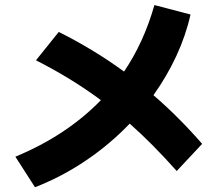

<svg xmlns="http://www.w3.org/2000/svg" viewBox="-20 -746 904 774"><path d="M386.7 -342.3Q267.6 -430.7 125 -502.9L216.8 -617.2Q356.9 -547.4 480 -457.5Q559.6 -574.7 602.5 -725.6L748 -687.5Q729 -602.5 690.9 -520.5Q652.8 -438.5 598.6 -362.3Q701.2 -273.9 794.9 -166L692.4 -56.6Q594.2 -167 502.9 -247.6Q422.9 -164.1 325.9 -98.6Q229 -33.2 121.1 8.8L42 -114.3Q249 -200.2 386.7 -342.3Z"/></svg>

Font: Pretendard GOV ExtraBold
Style: Regular
Weight: 800
Designer: Base glyphs from Inter by Rasmus Andersson; Hangeul glyphs from Noto Sans CJK(Source Han Sans) by Jang Soo-young and Kan
Foundry: Kil Hyung-jin
Version: Version 1.309